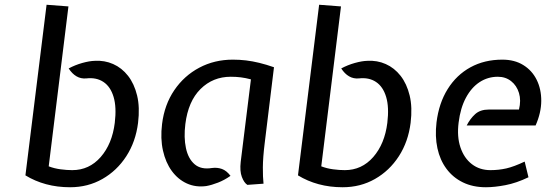

<svg xmlns="http://www.w3.org/2000/svg" viewBox="-20 -778 2313 808"><path d="M275 10Q221 10 174 -2.8Q127 -15.5 87 -40L176 -758L268 -751L185 -78Q208.5 -69 235 -65.5Q261.5 -62 284 -62Q355.5 -62 403.8 -117.2Q452 -172.5 463 -261Q471 -327 458 -370.2Q445 -413.5 415.2 -433.2Q385.5 -453 343 -448Q320.5 -446 302 -456.8Q283.5 -467.5 269 -490Q296 -504.5 326.2 -513Q356.5 -521.5 379 -522Q420 -524.5 456.2 -508.5Q492.5 -492.5 518.8 -459Q545 -425.5 557 -376Q569 -326.5 561 -261Q551 -181.5 511.5 -120.5Q472 -59.5 411 -24.8Q350 10 275 10Z M848 5Q803.5 11 766.2 -6Q729 -23 703 -58.5Q677 -94 665.8 -144.5Q654.5 -195 662 -256Q672 -337.5 713.5 -398.5Q755 -459.5 818.8 -493.2Q882.5 -527 960 -527Q988 -527 1015.2 -523.8Q1042.5 -520.5 1071.2 -513.5Q1100 -506.5 1133 -495L1094 -176Q1086.5 -116 1086.2 -73.8Q1086 -31.5 1089 -5L1021 0Q1007 -9 997.8 -33.5Q988.5 -58 993 -97L1036 -444Q1013.5 -450 993.5 -452.5Q973.5 -455 951 -455Q876 -455 824 -403.5Q772 -352 760 -256Q753 -199.5 762.5 -154.8Q772 -110 799 -86.8Q826 -63.5 872 -71Q894 -74 913.8 -67Q933.5 -60 950 -38Q924.5 -20 897.5 -9.5Q870.5 1 848 5Z M1422 10Q1368 10 1321 -2.8Q1274 -15.5 1234 -40L1323 -758L1415 -751L1332 -78Q1355.5 -69 1382 -65.5Q1408.5 -62 1431 -62Q1502.5 -62 1550.8 -117.2Q1599 -172.5 1610 -261Q1618 -327 1605 -370.2Q1592 -413.5 1562.2 -433.2Q1532.5 -453 1490 -448Q1467.5 -446 1449 -456.8Q1430.5 -467.5 1416 -490Q1443 -504.5 1473.2 -513Q1503.5 -521.5 1526 -522Q1567 -524.5 1603.2 -508.5Q1639.5 -492.5 1665.8 -459Q1692 -425.5 1704 -376Q1716 -326.5 1708 -261Q1698 -181.5 1658.5 -120.5Q1619 -59.5 1558 -24.8Q1497 10 1422 10Z M2025 10Q1970 10 1928 -10.5Q1886 -31 1858.8 -67.8Q1831.5 -104.5 1820.8 -154.2Q1810 -204 1817 -263Q1827 -344 1864 -403.2Q1901 -462.5 1959.8 -494.8Q2018.5 -527 2094 -527Q2145.5 -527 2182.2 -504.2Q2219 -481.5 2238.5 -442.2Q2258 -403 2257.8 -353.2Q2257.5 -303.5 2234 -250H1944Q1958.5 -278.5 1979.8 -297.8Q2001 -317 2037 -317H2164Q2173.5 -355.5 2164 -386.8Q2154.5 -418 2131 -436.5Q2107.5 -455 2075 -455Q2033 -455 1998.5 -432.5Q1964 -410 1940.8 -366.8Q1917.5 -323.5 1910 -262Q1902.5 -202.5 1917.8 -157.5Q1933 -112.5 1965.8 -87.2Q1998.5 -62 2044 -62Q2078.5 -62 2110.5 -69.2Q2142.5 -76.5 2188 -98L2204 -32Q2153 -7.5 2107 1.2Q2061 10 2025 10Z"/></svg>

Font: Expletus Sans
Style: Italic
Weight: 400
Italic angle: -7°
Designer: Jasper de Waard
Foundry: Designtown
Version: Version 7.500